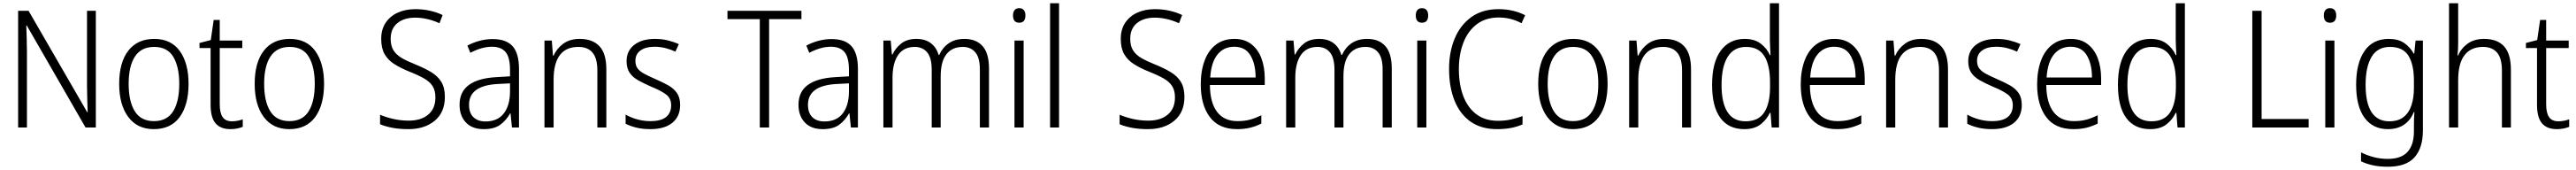

<svg xmlns="http://www.w3.org/2000/svg" viewBox="-20 -780 15778 1040"><path d="M567 0H504L144 -624H141Q142 -587 143.5 -548Q145 -509 145 -466V0H91V-714H155L514 -94H517Q516 -128 514.5 -171.5Q513 -215 513 -251V-714H567Z M1135 -267Q1135 -139 1081 -64.5Q1027 10 922 10Q821 10 765.5 -64.5Q710 -139 710 -267Q710 -398 766 -470Q822 -542 925 -542Q1028 -542 1081.5 -467.5Q1135 -393 1135 -267ZM768 -267Q768 -160 805.5 -99.5Q843 -39 923 -39Q1003 -39 1040.5 -99Q1078 -159 1078 -267Q1078 -370 1042 -431.5Q1006 -493 924 -493Q845 -493 806.5 -434Q768 -375 768 -267Z M1401 -38Q1419 -38 1436.5 -41.5Q1454 -45 1467 -50V-4Q1452 2 1433 6Q1414 10 1391 10Q1331 10 1300.5 -25.5Q1270 -61 1270 -139V-486H1202V-517L1271 -535L1289 -658H1326V-532H1464V-486H1326V-141Q1326 -90 1343.5 -64Q1361 -38 1401 -38Z M1965 -267Q1965 -139 1911 -64.5Q1857 10 1752 10Q1651 10 1595.5 -64.5Q1540 -139 1540 -267Q1540 -398 1596 -470Q1652 -542 1755 -542Q1858 -542 1911.5 -467.5Q1965 -393 1965 -267ZM1598 -267Q1598 -160 1635.5 -99.5Q1673 -39 1753 -39Q1833 -39 1870.5 -99Q1908 -159 1908 -267Q1908 -370 1872 -431.5Q1836 -493 1754 -493Q1675 -493 1636.5 -434Q1598 -375 1598 -267Z M2705 -187Q2705 -93 2643 -41.5Q2581 10 2482 10Q2428 10 2384.5 2Q2341 -6 2308 -20V-78Q2343 -63 2388.5 -52.5Q2434 -42 2484 -42Q2559 -42 2603 -79Q2647 -116 2647 -184Q2647 -225 2630.5 -252Q2614 -279 2578.5 -299.5Q2543 -320 2487 -342Q2435 -363 2396 -387.5Q2357 -412 2336 -448.5Q2315 -485 2315 -542Q2315 -600 2342 -640.5Q2369 -681 2416 -702.5Q2463 -724 2524 -724Q2571 -724 2613.5 -714.5Q2656 -705 2691 -688L2672 -638Q2634 -655 2596.5 -663.5Q2559 -672 2523 -672Q2455 -672 2414 -638.5Q2373 -605 2373 -543Q2373 -499 2390.5 -471.5Q2408 -444 2442 -424.5Q2476 -405 2524 -386Q2581 -363 2621.5 -338.5Q2662 -314 2683.5 -278.5Q2705 -243 2705 -187Z M2998 -541Q3081 -541 3120 -497Q3159 -453 3159 -358V0H3116L3107 -87H3105Q3081 -44 3044.5 -17Q3008 10 2943 10Q2872 10 2833.5 -31Q2795 -72 2795 -139Q2795 -219 2852.5 -260.5Q2910 -302 3020 -308L3104 -313V-352Q3104 -430 3076.5 -462Q3049 -494 2994 -494Q2961 -494 2928 -484.5Q2895 -475 2861 -457L2843 -501Q2876 -519 2916 -530Q2956 -541 2998 -541ZM3026 -266Q2853 -256 2853 -139Q2853 -89 2880 -63Q2907 -37 2954 -37Q3027 -37 3065 -85Q3103 -133 3104 -217V-270Z M3531 -542Q3610 -542 3652 -497Q3694 -452 3694 -356V0H3639V-349Q3639 -423 3609.5 -458Q3580 -493 3523 -493Q3371 -493 3371 -292V0H3315V-532H3360L3367 -440H3371Q3390 -483 3430 -512.5Q3470 -542 3531 -542Z M4146 -138Q4146 -68 4098.5 -29Q4051 10 3963 10Q3915 10 3877 0.5Q3839 -9 3812 -23V-79Q3843 -61 3882.5 -50Q3922 -39 3964 -39Q4030 -39 4060.5 -64.5Q4091 -90 4091 -136Q4091 -179 4059.5 -202.5Q4028 -226 3966 -251Q3923 -270 3889.5 -288.5Q3856 -307 3837 -334.5Q3818 -362 3818 -406Q3818 -469 3865 -505.5Q3912 -542 3992 -542Q4034 -542 4070.5 -533Q4107 -524 4138 -510L4117 -464Q4090 -477 4057 -485.5Q4024 -494 3990 -494Q3935 -494 3903.5 -471.5Q3872 -449 3872 -408Q3872 -378 3886.5 -360Q3901 -342 3928.5 -327.5Q3956 -313 3997 -295Q4039 -277 4073 -258Q4107 -239 4126.5 -211Q4146 -183 4146 -138Z M4691 0H4634V-663H4436V-714H4889V-663H4691Z M5074 -541Q5157 -541 5196 -497Q5235 -453 5235 -358V0H5192L5183 -87H5181Q5157 -44 5120.5 -17Q5084 10 5019 10Q4948 10 4909.5 -31Q4871 -72 4871 -139Q4871 -219 4928.5 -260.5Q4986 -302 5096 -308L5180 -313V-352Q5180 -430 5152.5 -462Q5125 -494 5070 -494Q5037 -494 5004 -484.5Q4971 -475 4937 -457L4919 -501Q4952 -519 4992 -530Q5032 -541 5074 -541ZM5102 -266Q4929 -256 4929 -139Q4929 -89 4956 -63Q4983 -37 5030 -37Q5103 -37 5141 -85Q5179 -133 5180 -217V-270Z M5888 -542Q5959 -542 5998.5 -498Q6038 -454 6038 -359V0H5982V-355Q5982 -427 5954 -460Q5926 -493 5878 -493Q5812 -493 5777 -448Q5742 -403 5742 -313V0H5687V-352Q5687 -427 5659 -460Q5631 -493 5583 -493Q5515 -493 5481 -443Q5447 -393 5447 -304V0H5391V-532H5436L5443 -447H5447Q5465 -486 5500.5 -514Q5536 -542 5593 -542Q5647 -542 5681.5 -516Q5716 -490 5729 -444H5733Q5754 -490 5792.5 -516Q5831 -542 5888 -542Z M6223 -730Q6242 -730 6251.5 -718Q6261 -706 6261 -686Q6261 -641 6223 -641Q6185 -641 6185 -686Q6185 -706 6194.5 -718Q6204 -730 6223 -730ZM6250 -532V0H6194V-532Z M6467 0H6412V-760H6467Z M7235 -187Q7235 -93 7173 -41.5Q7111 10 7012 10Q6958 10 6914.5 2Q6871 -6 6838 -20V-78Q6873 -63 6918.5 -52.5Q6964 -42 7014 -42Q7089 -42 7133 -79Q7177 -116 7177 -184Q7177 -225 7160.5 -252Q7144 -279 7108.5 -299.5Q7073 -320 7017 -342Q6965 -363 6926 -387.5Q6887 -412 6866 -448.5Q6845 -485 6845 -542Q6845 -600 6872 -640.5Q6899 -681 6946 -702.5Q6993 -724 7054 -724Q7101 -724 7143.5 -714.5Q7186 -705 7221 -688L7202 -638Q7164 -655 7126.5 -663.5Q7089 -672 7053 -672Q6985 -672 6944 -638.5Q6903 -605 6903 -543Q6903 -499 6920.5 -471.5Q6938 -444 6972 -424.5Q7006 -405 7054 -386Q7111 -363 7151.5 -338.5Q7192 -314 7213.5 -278.5Q7235 -243 7235 -187Z M7541 -542Q7603 -542 7644.5 -510Q7686 -478 7706.5 -423.5Q7727 -369 7727 -300V-260H7391Q7392 -152 7435 -95.5Q7478 -39 7560 -39Q7601 -39 7634.5 -47.5Q7668 -56 7706 -75V-24Q7672 -7 7636.5 1.5Q7601 10 7557 10Q7446 10 7390.5 -64Q7335 -138 7335 -263Q7335 -346 7358.5 -409Q7382 -472 7428 -507Q7474 -542 7541 -542ZM7540 -494Q7476 -494 7437.5 -446.5Q7399 -399 7393 -306H7671Q7671 -388 7639.5 -441Q7608 -494 7540 -494Z M8355 -542Q8426 -542 8465.5 -498Q8505 -454 8505 -359V0H8449V-355Q8449 -427 8421 -460Q8393 -493 8345 -493Q8279 -493 8244 -448Q8209 -403 8209 -313V0H8154V-352Q8154 -427 8126 -460Q8098 -493 8050 -493Q7982 -493 7948 -443Q7914 -393 7914 -304V0H7858V-532H7903L7910 -447H7914Q7932 -486 7967.5 -514Q8003 -542 8060 -542Q8114 -542 8148.5 -516Q8183 -490 8196 -444H8200Q8221 -490 8259.5 -516Q8298 -542 8355 -542Z M8690 -730Q8709 -730 8718.5 -718Q8728 -706 8728 -686Q8728 -641 8690 -641Q8652 -641 8652 -686Q8652 -706 8661.5 -718Q8671 -730 8690 -730ZM8717 -532V0H8661V-532Z M9160 -673Q9080 -673 9025.5 -631.5Q8971 -590 8943.5 -518.5Q8916 -447 8916 -358Q8916 -262 8943.5 -191Q8971 -120 9024 -80.5Q9077 -41 9155 -41Q9200 -41 9237 -49.5Q9274 -58 9306 -70V-19Q9275 -5 9236.5 2.5Q9198 10 9149 10Q9054 10 8989 -35Q8924 -80 8890 -163Q8856 -246 8856 -359Q8856 -462 8890.5 -544.5Q8925 -627 8992.5 -675.5Q9060 -724 9159 -724Q9249 -724 9322 -687L9300 -638Q9234 -673 9160 -673Z M9827 -267Q9827 -139 9773 -64.5Q9719 10 9614 10Q9513 10 9457.5 -64.5Q9402 -139 9402 -267Q9402 -398 9458 -470Q9514 -542 9617 -542Q9720 -542 9773.5 -467.5Q9827 -393 9827 -267ZM9460 -267Q9460 -160 9497.5 -99.5Q9535 -39 9615 -39Q9695 -39 9732.5 -99Q9770 -159 9770 -267Q9770 -370 9734 -431.5Q9698 -493 9616 -493Q9537 -493 9498.5 -434Q9460 -375 9460 -267Z M10175 -542Q10254 -542 10296 -497Q10338 -452 10338 -356V0H10283V-349Q10283 -423 10253.5 -458Q10224 -493 10167 -493Q10015 -493 10015 -292V0H9959V-532H10004L10011 -440H10015Q10034 -483 10074 -512.5Q10114 -542 10175 -542Z M10664 10Q10568 10 10517.5 -59Q10467 -128 10467 -261Q10467 -398 10520 -470Q10573 -542 10667 -542Q10727 -542 10765 -513Q10803 -484 10821 -443H10825Q10824 -466 10822.5 -490.5Q10821 -515 10821 -535V-760H10877V0H10832L10825 -90H10821Q10802 -49 10764.5 -19.5Q10727 10 10664 10ZM10672 -38Q10751 -38 10786.5 -92.5Q10822 -147 10822 -248V-276Q10822 -381 10787 -437Q10752 -493 10675 -493Q10601 -493 10563 -433Q10525 -373 10525 -260Q10525 -152 10561 -95Q10597 -38 10672 -38Z M11216 -542Q11278 -542 11319.5 -510Q11361 -478 11381.5 -423.5Q11402 -369 11402 -300V-260H11066Q11067 -152 11110 -95.5Q11153 -39 11235 -39Q11276 -39 11309.5 -47.5Q11343 -56 11381 -75V-24Q11347 -7 11311.5 1.5Q11276 10 11232 10Q11121 10 11065.5 -64Q11010 -138 11010 -263Q11010 -346 11033.5 -409Q11057 -472 11103 -507Q11149 -542 11216 -542ZM11215 -494Q11151 -494 11112.5 -446.5Q11074 -399 11068 -306H11346Q11346 -388 11314.5 -441Q11283 -494 11215 -494Z M11749 -542Q11828 -542 11870 -497Q11912 -452 11912 -356V0H11857V-349Q11857 -423 11827.5 -458Q11798 -493 11741 -493Q11589 -493 11589 -292V0H11533V-532H11578L11585 -440H11589Q11608 -483 11648 -512.5Q11688 -542 11749 -542Z M12364 -138Q12364 -68 12316.5 -29Q12269 10 12181 10Q12133 10 12095 0.5Q12057 -9 12030 -23V-79Q12061 -61 12100.5 -50Q12140 -39 12182 -39Q12248 -39 12278.5 -64.5Q12309 -90 12309 -136Q12309 -179 12277.5 -202.5Q12246 -226 12184 -251Q12141 -270 12107.5 -288.5Q12074 -307 12055 -334.5Q12036 -362 12036 -406Q12036 -469 12083 -505.5Q12130 -542 12210 -542Q12252 -542 12288.5 -533Q12325 -524 12356 -510L12335 -464Q12308 -477 12275 -485.5Q12242 -494 12208 -494Q12153 -494 12121.5 -471.5Q12090 -449 12090 -408Q12090 -378 12104.5 -360Q12119 -342 12146.5 -327.5Q12174 -313 12215 -295Q12257 -277 12291 -258Q12325 -239 12344.5 -211Q12364 -183 12364 -138Z M12664 -542Q12726 -542 12767.5 -510Q12809 -478 12829.5 -423.5Q12850 -369 12850 -300V-260H12514Q12515 -152 12558 -95.5Q12601 -39 12683 -39Q12724 -39 12757.5 -47.5Q12791 -56 12829 -75V-24Q12795 -7 12759.5 1.5Q12724 10 12680 10Q12569 10 12513.5 -64Q12458 -138 12458 -263Q12458 -346 12481.5 -409Q12505 -472 12551 -507Q12597 -542 12664 -542ZM12663 -494Q12599 -494 12560.5 -446.5Q12522 -399 12516 -306H12794Q12794 -388 12762.5 -441Q12731 -494 12663 -494Z M13150 10Q13054 10 13003.5 -59Q12953 -128 12953 -261Q12953 -398 13006 -470Q13059 -542 13153 -542Q13213 -542 13251 -513Q13289 -484 13307 -443H13311Q13310 -466 13308.5 -490.5Q13307 -515 13307 -535V-760H13363V0H13318L13311 -90H13307Q13288 -49 13250.5 -19.5Q13213 10 13150 10ZM13158 -38Q13237 -38 13272.5 -92.5Q13308 -147 13308 -248V-276Q13308 -381 13273 -437Q13238 -493 13161 -493Q13087 -493 13049 -433Q13011 -373 13011 -260Q13011 -152 13047 -95Q13083 -38 13158 -38Z M13776 0V-714H13833V-52H14121V0Z M14252 -730Q14271 -730 14280.5 -718Q14290 -706 14290 -686Q14290 -641 14252 -641Q14214 -641 14214 -686Q14214 -706 14223.5 -718Q14233 -730 14252 -730ZM14279 -532V0H14223V-532Z M14612 -542Q14669 -542 14705.5 -517.5Q14742 -493 14765 -452H14768L14776 -532H14821V18Q14821 124 14770 182Q14719 240 14606 240Q14556 240 14516 231.5Q14476 223 14442 207V152Q14477 170 14518.5 181Q14560 192 14607 192Q14688 192 14727 149Q14766 106 14766 24V-8Q14766 -28 14766.5 -49.5Q14767 -71 14769 -94H14765Q14745 -44 14705 -17Q14665 10 14606 10Q14515 10 14463.5 -59.5Q14412 -129 14412 -262Q14412 -393 14463 -467.5Q14514 -542 14612 -542ZM14619 -493Q14543 -493 14506.5 -432Q14470 -371 14470 -262Q14470 -38 14615 -38Q14671 -38 14704 -65Q14737 -92 14751.5 -138Q14766 -184 14766 -241V-287Q14766 -385 14732.5 -439Q14699 -493 14619 -493Z M15037 -517Q15037 -496 15036 -478Q15035 -460 15033 -441H15037Q15055 -484 15095 -513Q15135 -542 15196 -542Q15277 -542 15318.5 -496Q15360 -450 15360 -354V0H15305V-348Q15305 -424 15275 -458.5Q15245 -493 15189 -493Q15115 -493 15076 -442.5Q15037 -392 15037 -289V0H14981V-760H15037Z M15651 -38Q15669 -38 15686.5 -41.5Q15704 -45 15717 -50V-4Q15702 2 15683 6Q15664 10 15641 10Q15581 10 15550.5 -25.5Q15520 -61 15520 -139V-486H15452V-517L15521 -535L15539 -658H15576V-532H15714V-486H15576V-141Q15576 -90 15593.5 -64Q15611 -38 15651 -38Z"/></svg>

Font: Noto Sans Tamil SemiCondensed Light
Style: Regular
Weight: 300
Width: 4
Designer: Jelle Bosma - Monotype Design Team
Foundry: Monotype Imaging Inc.
Version: Version 2.004; ttfautohint (v1.8.4.7-5d5b)